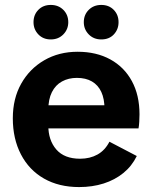

<svg xmlns="http://www.w3.org/2000/svg" viewBox="-20 -747 613 779"><path d="M301 12Q219 12 158.5 -22.5Q98 -57 65 -120.5Q32 -184 32 -267Q32 -347 66 -407.5Q100 -468 159.5 -502.5Q219 -537 295 -537Q371 -537 427.5 -506Q484 -475 515 -418Q546 -361 546 -283Q546 -269 545 -252.5Q544 -236 542 -226H102V-320H447L404 -305Q404 -346 391 -374Q378 -402 353 -416.5Q328 -431 292 -431Q258 -431 231.5 -416.5Q205 -402 190.5 -373Q176 -344 176 -301V-238Q176 -178 208.5 -140.5Q241 -103 305 -103Q345 -103 375.5 -120Q406 -137 424 -172L535 -114Q515 -73 480.5 -45Q446 -17 400.5 -2.5Q355 12 301 12ZM186 -587Q155 -587 135.5 -607.5Q116 -628 116 -657Q116 -687 135.5 -707Q155 -727 186 -727Q217 -727 237 -707Q257 -687 257 -657Q257 -628 237 -607.5Q217 -587 186 -587ZM391 -587Q360 -587 340 -607.5Q320 -628 320 -657Q320 -687 340 -707Q360 -727 391 -727Q422 -727 441.5 -707Q461 -687 461 -657Q461 -628 442 -607.5Q423 -587 391 -587Z"/></svg>

Font: TikTok Sans 24pt
Style: Bold
Weight: 700
Version: Version 4.000